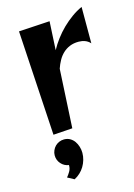

<svg xmlns="http://www.w3.org/2000/svg" viewBox="-111 -559 582 831"><g transform="rotate(-15 180.5 -143.5)"><path d="M189.9 -476.1 183.1 -348.1Q195.8 -371.6 212.9 -394.3Q230 -417 250.2 -436.8Q270.5 -456.5 293.2 -472.9Q315.9 -489.3 339.8 -500V-336.9Q329.6 -348.1 316.4 -353Q303.2 -357.9 288.1 -357.9Q265.6 -357.9 248 -350.6Q230.5 -343.3 217.3 -330.8Q204.1 -318.4 194.8 -301.5Q185.5 -284.7 179.2 -266.1L165 -2.9L79.1 2.9L50.8 -467.8ZM87.9 196.8Q96.2 187 103 175.3Q109.9 163.6 109.9 149.9V147Q88.9 144 75 128.2Q61 112.3 61 90.8Q61 79.1 65.7 68.6Q70.3 58.1 77.9 50.5Q85.4 43 95.7 38.6Q106 34.2 117.7 34.2Q132.8 34.2 144.3 40.8Q155.8 47.4 163.6 58.3Q171.4 69.3 175.5 83Q179.7 96.7 179.7 110.8Q179.7 126.5 175.3 141.8Q170.9 157.2 162.8 170.7Q154.8 184.1 143.3 194.8Q131.8 205.6 117.7 212.9Z"/></g></svg>

Font: Original Surfer
Style: Regular
Weight: 400
Designer: Astigmatic (AOETI)
Foundry: Astigmatic (AOETI)
Version: Version 1.001